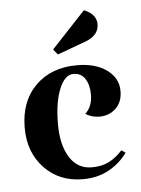

<svg xmlns="http://www.w3.org/2000/svg" viewBox="-43 -529 422 574"><g transform="rotate(-5 168.0 -242.5)"><path d="M249 -173Q226 -173 207 -185Q229 -205 229 -241Q229 -270 217 -288.5Q205 -307 182 -307Q156 -307 139.5 -266.5Q123 -226 123 -161Q123 -99 146.5 -61.5Q170 -24 213 -24Q243 -24 264.5 -35Q286 -46 305 -67L317 -59Q296 -29 262 -10Q228 9 183 9Q113 9 68 -38Q23 -85 23 -159Q23 -238 70 -285Q117 -332 195 -332Q250 -332 284 -307.5Q318 -283 318 -244Q318 -211 298 -192Q278 -173 249 -173ZM267 -449Q267 -414 223 -399L141 -369L128 -385L230 -494Q267 -479 267 -449Z"/></g></svg>

Font: Katibeh
Style: Regular
Weight: 400
Designer: Arabic design by Kourosh Beigpour, Latin design by Eduardo Tunni, engineering by Lasse Fister
Version: Version 1.0010g